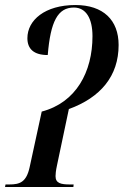

<svg xmlns="http://www.w3.org/2000/svg" viewBox="-22 -744 492 764"><path d="M-2 0H270L271 -10H256C220 -10 199 -15 199 -43C199 -51 200 -64 205 -87L252 -310C378 -356 450 -441 450 -565C450 -664 389 -724 278 -724C157 -724 87 -664 87 -592C87 -549 113 -525 168 -525C179 -659 208 -714 272 -714C320 -714 346 -671 346 -600C346 -458 281 -336 144 -300L96 -79C83 -19 57 -10 15 -10H0Z"/></svg>

Font: Noto Serif Display Condensed Medium
Style: Italic
Weight: 500
Width: 3
Italic angle: -12°
Designer: Monotype Design Team
Foundry: Monotype Imaging Inc.
Version: Version 2.009